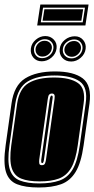

<svg xmlns="http://www.w3.org/2000/svg" viewBox="-28 -821 419 852"><path d="M144 11Q84 11 47.5 -3.5Q11 -18 -1.5 -58Q-14 -98 -3 -176L23 -361Q34 -442 83.5 -473Q133 -504 216 -504Q299 -504 339.5 -473Q380 -442 369 -361L343 -176Q332 -98 307.5 -58Q283 -18 243 -3.5Q203 11 144 11ZM146 -7Q200 -7 236.5 -20Q273 -33 294.5 -69.5Q316 -106 326 -176L352 -361Q363 -433 326 -459.5Q289 -486 214 -486Q139 -486 95 -459.5Q51 -433 40 -361L14 -176Q4 -106 15.5 -69.5Q27 -33 60 -20Q93 -7 146 -7ZM148 -16Q97 -16 66 -28.5Q35 -41 24 -75.5Q13 -110 22 -176L48 -361Q58 -428 99 -452.5Q140 -477 212 -477Q283 -477 318 -452.5Q353 -428 343 -361L317 -176Q308 -110 287.5 -75.5Q267 -41 233 -28.5Q199 -16 148 -16ZM158 -88Q169 -88 172 -96.5Q175 -105 176 -112L214 -382Q216 -396 213 -401Q210 -406 202 -406Q195 -406 190.5 -401.5Q186 -397 184 -382L146 -112Q145 -102 146.5 -95Q148 -88 158 -88ZM159 -97Q154 -97 155 -112L193 -382Q196 -397 201 -397Q208 -397 205 -382L167 -112Q165 -97 159 -97ZM157 -549Q134 -549 120 -565.5Q106 -582 109 -606Q112 -629 131 -645Q150 -661 173 -661Q196 -661 211 -645Q226 -629 223 -606Q220 -582 200.5 -565.5Q181 -549 157 -549ZM288 -548Q263 -548 248.5 -564.5Q234 -581 237 -604Q240 -628 259.5 -644Q279 -660 304 -660Q327 -660 341 -643.5Q355 -627 352 -604Q349 -581 330 -564.5Q311 -548 288 -548ZM159 -563Q178 -563 192.5 -575.5Q207 -588 209 -606Q211 -623 200 -635Q189 -647 171 -647Q154 -647 139.5 -635Q125 -623 123 -606Q121 -588 131 -575.5Q141 -563 159 -563ZM290 -562Q307 -562 321.5 -574.5Q336 -587 338 -604Q340 -621 329.5 -633.5Q319 -646 302 -646Q283 -646 268 -634Q253 -622 251 -604Q249 -586 260 -574Q271 -562 290 -562ZM160 -570Q145 -570 136.5 -580.5Q128 -591 130 -606Q132 -619 143 -629.5Q154 -640 170 -640Q186 -640 195 -629.5Q204 -619 202 -606Q200 -591 188 -580.5Q176 -570 160 -570ZM291 -569Q275 -569 265.5 -579.5Q256 -590 258 -604Q260 -618 272 -628.5Q284 -639 301 -639Q316 -639 324.5 -628.5Q333 -618 331 -604Q329 -590 317 -579.5Q305 -569 291 -569ZM137 -708 151 -801H365L351 -708ZM153 -722H339L349 -787H163ZM161 -729 169 -780H341L333 -729Z"/></svg>

Font: Alumni Sans Collegiate One SC
Style: Italic
Weight: 400
Italic angle: -8°
Designer: Robert E. Leuschke
Foundry: Robert E. Leuschke
Version: Version 1.100